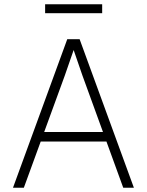

<svg xmlns="http://www.w3.org/2000/svg" viewBox="-20 -882 690 902"><path d="M143 -217V-262H507V-217ZM296 -698H354L609 0H559L367 -528L326 -647L284 -526L92 0H41ZM192 -820V-862H460V-820Z"/></svg>

Font: Azeret Mono Thin Thin
Style: Regular
Weight: 250
Version: Version 1.002